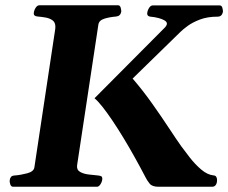

<svg xmlns="http://www.w3.org/2000/svg" viewBox="-20 -713 871 733"><path d="M30.3 0Q22 0 19 -9.8Q16.1 -19.5 17.1 -24.9Q18.1 -32.7 22 -37.6Q25.9 -42.5 35.6 -43Q59.6 -44.9 84.2 -51.5Q108.9 -58.1 111.3 -74.2L190.9 -602.5Q191.4 -605.5 191.4 -610.8Q191.4 -627.9 180.2 -635.7Q168.9 -643.6 153.3 -646.2Q137.7 -648.9 124 -649.9Q108.9 -651.4 108.9 -660.6Q108.9 -670.9 115.2 -681.9Q121.6 -692.9 130.4 -692.9H430.2Q438.5 -692.9 440.9 -683.1Q443.4 -673.3 442.9 -668Q439.5 -651.4 423.3 -649.9Q398.4 -647.9 378.2 -641.6Q357.9 -635.3 355.5 -618.7L274.4 -82.5Q272 -64.9 285.2 -57.1Q298.3 -49.3 318.1 -46.9Q337.9 -44.4 355 -43Q363.3 -42 366.9 -39.8Q370.6 -37.6 370.6 -30.8Q370.6 -21.5 364.3 -10.7Q357.9 0 350.1 0ZM585.4 0Q561 0 551.5 -11.7Q542 -23.4 536.6 -34.2Q516.1 -73.7 494.1 -113Q472.2 -152.3 450.2 -188.5Q428.2 -224.6 407.7 -254.9Q387.2 -285.2 370.1 -306.6Q353 -328.1 340.8 -337.9L609.9 -608.4Q617.2 -616.7 617.2 -622.6Q617.2 -629.4 608.6 -634.8Q600.1 -640.1 585.7 -644Q571.3 -647.9 554.2 -649.4Q542 -650.9 542 -660.6Q542 -670.4 548.3 -681.4Q554.7 -692.4 563.5 -692.4H818.4Q826.7 -692.4 829.1 -682.6Q831.5 -672.9 831.1 -667.5Q827.1 -649.4 811 -649.4Q772 -649.4 743.2 -638.4Q714.4 -627.4 695.8 -613.5Q677.2 -599.6 668.9 -591.3L486.3 -413.1Q525.9 -367.2 561.8 -316.4Q597.7 -265.6 626.2 -222.2Q654.8 -178.7 671.9 -154.8Q684.6 -137.2 704.6 -111.6Q724.6 -85.9 748 -65.9Q771.5 -45.9 794.4 -43.5Q802.7 -43 805.7 -37.8Q808.6 -32.7 808.6 -25.9Q808.6 -13.7 803.7 -6.8Q798.8 0 789.6 0Z"/></svg>

Font: Gelasio
Style: Bold Italic
Weight: 700
Italic angle: -8.5°
Designer: Eben Sorkin
Foundry: Eben Sorkin
Version: Version 1.008